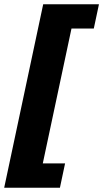

<svg xmlns="http://www.w3.org/2000/svg" viewBox="-72 -734 488 908"><path d="M371.6 -599.1H266.1L130.4 38.6H235.8L211.4 153.8H-52.2L132.3 -713.9H396Z"/></svg>

Font: Open Sans Hebrew Condensed Extra Bold
Style: Italic
Weight: 800
Width: 3
Italic angle: -12°
Foundry: Ascender Corporation, Yanek Iontef
Version: Version 2.001;PS 002.001;hotconv 1.0.70;makeotf.lib2.5.58329